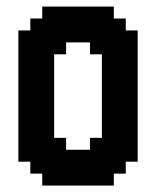

<svg xmlns="http://www.w3.org/2000/svg" viewBox="-20 -576 484 596"><path d="M37 -481.5H74.1V-518.5H111.1V-555.6H333.3V-518.5H370.4V-481.5H407.4V-74.1H370.4V-37H333.3V0H111.1V-37H74.1V-74.1H37ZM259.3 -148.1H296.3V-407.4H259.3V-444.4H185.2V-407.4H148.1V-148.1H185.2V-111.1H259.3Z"/></svg>

Font: Jersey 15
Style: Regular
Weight: 400
Designer: Sarah Cadigan-Fried
Version: Version 1.001; ttfautohint (v1.8.4.7-5d5b)